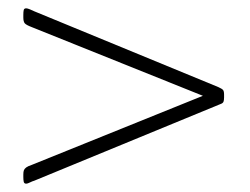

<svg xmlns="http://www.w3.org/2000/svg" viewBox="-20 -457 600 461"><path d="M43 -16Q38 -16 37 -20.5Q36 -25 36 -32V-38Q36 -45 37.5 -48.5Q39 -52 43 -55Q47 -58 56 -61L487 -235V-219L56 -392Q43 -397 39.5 -401Q36 -405 36 -415V-421Q36 -429 37 -433Q38 -437 43 -437Q46 -437 52 -434.5Q58 -432 62 -430L504 -248Q513 -244 515.5 -241Q518 -238 518 -230V-223Q518 -216 516.5 -212.5Q515 -209 509 -207L62 -23Q58 -22 52 -19Q46 -16 43 -16Z"/></svg>

Font: Asap Thin
Style: Regular
Weight: 250
Designer: Pablo Cosgaya
Foundry: Omnibus-Type
Version: Version 3.001